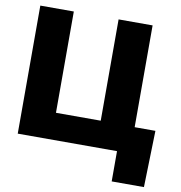

<svg xmlns="http://www.w3.org/2000/svg" viewBox="-95 -815 1012 1074"><g transform="rotate(10 411.0 -277.5)"><path d="M46.9 0V-727.3H237.2V-152H491.5V-727.3H684.7V-149.1H802.6L794 171.9H610.8V0Z"/></g></svg>

Font: Inter P Black
Style: Regular
Weight: 900
Designer: Rasmus Andersson
Foundry: rsms
Version: Version 3.018;git-588b23468